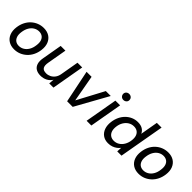

<svg xmlns="http://www.w3.org/2000/svg" viewBox="181 -1796 2869 2869"><g transform="rotate(45 1616.0 -361.0)"><path d="M255 12Q184 12 134 -20.5Q84 -53 61.5 -111.5Q39 -170 49 -246Q57 -309 82.5 -361Q108 -413 148 -450.5Q188 -488 239 -508.5Q290 -529 347 -529Q418 -529 467.5 -497Q517 -465 540 -407.5Q563 -350 553 -272Q545 -209 519.5 -157Q494 -105 454 -67.5Q414 -30 363.5 -9Q313 12 255 12ZM269 -74Q314 -74 352.5 -97Q391 -120 417 -164Q443 -208 450 -270Q458 -327 445 -365.5Q432 -404 402.5 -423.5Q373 -443 333 -443Q289 -443 250.5 -420Q212 -397 186 -353Q160 -309 152 -247Q144 -191 157.5 -152Q171 -113 200 -93.5Q229 -74 269 -74Z M813 12Q753 12 714 -12.5Q675 -37 660 -85Q645 -133 658 -202L713 -517H813L759 -208Q747 -141 767 -107Q787 -73 849 -73Q888 -73 923 -90.5Q958 -108 983 -141.5Q1008 -175 1017 -224L1068 -517H1168L1077 0H988L995 -84Q967 -38 919 -13Q871 12 813 12Z M1366 0 1260 -517H1366L1442 -95L1667 -517H1771L1484 0Z M1778 0 1869 -517H1969L1878 0ZM1946 -608Q1918 -608 1899.5 -626Q1881 -644 1880 -671Q1880 -699 1899 -716.5Q1918 -734 1946 -734Q1974 -734 1993 -716.5Q2012 -699 2012 -671Q2013 -644 1993.5 -626Q1974 -608 1946 -608Z M2240 12Q2173 12 2126.5 -21.5Q2080 -55 2059.5 -113.5Q2039 -172 2049 -246Q2057 -308 2081.5 -359.5Q2106 -411 2144.5 -449Q2183 -487 2231.5 -508Q2280 -529 2335 -529Q2396 -529 2435 -505.5Q2474 -482 2493 -440L2542 -720H2642L2515 0H2425L2429 -79Q2411 -55 2384 -34.5Q2357 -14 2321 -1Q2285 12 2240 12ZM2275 -75Q2323 -75 2362.5 -99.5Q2402 -124 2428 -168.5Q2454 -213 2461 -270Q2468 -323 2455.5 -361.5Q2443 -400 2413 -421Q2383 -442 2338 -442Q2291 -442 2251.5 -418Q2212 -394 2185.5 -350.5Q2159 -307 2152 -250Q2145 -197 2158 -157.5Q2171 -118 2201.5 -96.5Q2232 -75 2275 -75Z M2885 12Q2814 12 2764 -20.5Q2714 -53 2691.5 -111.5Q2669 -170 2679 -246Q2687 -309 2712.5 -361Q2738 -413 2778 -450.5Q2818 -488 2869 -508.5Q2920 -529 2977 -529Q3048 -529 3097.5 -497Q3147 -465 3170 -407.5Q3193 -350 3183 -272Q3175 -209 3149.5 -157Q3124 -105 3084 -67.5Q3044 -30 2993.5 -9Q2943 12 2885 12ZM2899 -74Q2944 -74 2982.5 -97Q3021 -120 3047 -164Q3073 -208 3080 -270Q3088 -327 3075 -365.5Q3062 -404 3032.5 -423.5Q3003 -443 2963 -443Q2919 -443 2880.5 -420Q2842 -397 2816 -353Q2790 -309 2782 -247Q2774 -191 2787.5 -152Q2801 -113 2830 -93.5Q2859 -74 2899 -74Z"/></g></svg>

Font: DM Sans 11pt Medium
Style: Italic
Weight: 500
Italic angle: -10°
Version: Version 4.004;gftools[0.9.30]